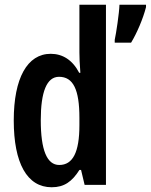

<svg xmlns="http://www.w3.org/2000/svg" viewBox="-20 -780 636 810"><path d="M198 10C251 10 284 -14 315 -63H322L337 0H427V-760H315V-559C315 -538 316 -511 319 -473H314C286 -527 244 -553 194 -553C95 -553 38 -450 38 -272C38 -92 94 10 198 10ZM596 -750V-760H484C483 -725 470 -639 464 -612V-600H533C557 -639 584 -702 596 -750ZM230 -84C178 -84 152 -147 152 -273C152 -392 177 -456 229 -456C289 -456 315 -402 315 -283V-252C315 -137 287 -84 230 -84Z"/></svg>

Font: Noto Sans Myanmar UI ExtraCondensed SemiBold
Style: Regular
Weight: 600
Width: 2
Designer: Monotype Design Team
Foundry: Monotype Imaging Inc.
Version: Version 2.103